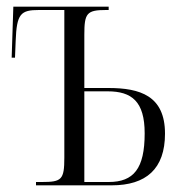

<svg xmlns="http://www.w3.org/2000/svg" viewBox="-20 -556 553 576"><path d="M88 0H315C418 0 475 -49 475 -155C475 -269 400 -292 305 -292H233V-452C233 -516 240 -526 298 -526H306V-536H20L15 -383H25L27 -433C30 -515 42 -526 97 -526H173V-83C173 -17 165 -10 106 -10H88ZM306 -10H233V-282H303C375 -282 414 -252 414 -156C414 -50 381 -10 306 -10Z"/></svg>

Font: Noto Serif Display ExtraCondensed Light
Style: Regular
Weight: 300
Width: 2
Designer: Monotype Design Team
Foundry: Monotype Imaging Inc.
Version: Version 2.009